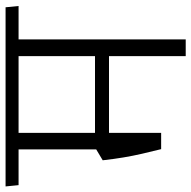

<svg xmlns="http://www.w3.org/2000/svg" viewBox="-37 -651 670 672"><g transform="rotate(-90 298.0 -315.0)"><path d="M496 -600.5H437.5V0H496ZM380.5 -585H613L608.5 -630.5H376ZM535 -585 530.5 -630.5H-18.5L-14 -585ZM463 -317.5H131.5V-268.5H463ZM169 -601.5H111V-271.5H169ZM112 -86H169V-313.5H111.5L73 -290.5Q77.5 -250.5 83 -217.8Q88.5 -185 95.8 -153.2Q103 -121.5 112 -86Z"/></g></svg>

Font: Anek Devanagari Medium Light
Style: Regular
Weight: 300
Version: Version 1.003